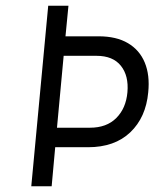

<svg xmlns="http://www.w3.org/2000/svg" viewBox="-20 -649 539 669"><path d="M89 0 148 -629H218.5L206 -500L185.5 -522.5H323.5Q385.5 -522.5 426 -498.5Q466.5 -474.5 484.5 -430.8Q502.5 -387 496.5 -327.5Q488.5 -240 434 -188Q379.5 -136 286.5 -136H153L174.5 -159.5L160 0ZM176 -176.5 154.5 -204H293.5Q351.5 -204 385.2 -237.8Q419 -271.5 424 -327.5Q429 -385 401.2 -419.8Q373.5 -454.5 316.5 -454.5H178L204.5 -483.5Z"/></svg>

Font: Karla
Style: Italic
Weight: 400
Italic angle: -8°
Designer: Jonathan Pinhorn
Version: Version 2.004;gftools[0.9.33]